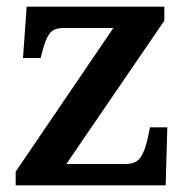

<svg xmlns="http://www.w3.org/2000/svg" viewBox="-20 -556 562 576"><path d="M27 0V-41L320 -472H170Q141 -472 128.5 -455Q116 -438 106 -398L102 -382H49L60 -536H473V-494L179 -64H357Q389 -64 402.5 -85Q416 -106 424 -145L430 -174H482L477 0Z"/></svg>

Font: Noto Serif Vithkuqi SemiBold
Style: Regular
Weight: 600
Version: Version 1.005